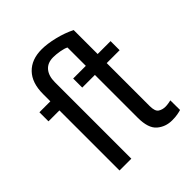

<svg xmlns="http://www.w3.org/2000/svg" viewBox="-210 -893 1037 1037"><g transform="rotate(-45 308.0 -375.0)"><path d="M188.5 -528.3V-459H29.8V-528.3ZM278.3 -760.3Q321.3 -760.3 375.5 -747.1Q429.7 -733.9 474.6 -711.4V-609.4H384.3V-668.5Q369.6 -676.3 342 -681.2Q314.5 -686 292.5 -686Q249 -686 226.3 -658.9Q203.6 -631.8 203.6 -584V0H113.3V-584Q113.3 -669.4 157.2 -714.8Q201.2 -760.3 278.3 -760.3ZM573.2 -528.3V-459H287.6V-528.3ZM384.3 -656.7H474.6V-130.9Q474.6 -90.3 492.2 -79.1Q509.8 -67.9 532.7 -67.9Q543.9 -67.9 556.4 -70.1Q568.8 -72.3 575.2 -73.7L575.7 0Q564.9 3.4 547.6 6.6Q530.3 9.8 506.3 9.8Q456.1 9.8 420.2 -21Q384.3 -51.8 384.3 -131.3Z"/></g></svg>

Font: RobotoDEMO
Style: Regular
Weight: 400
Designer: Christian Robertson
Foundry: Google
Version: Version 2.136